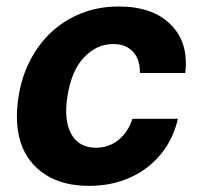

<svg xmlns="http://www.w3.org/2000/svg" viewBox="-20 -573 627 603"><path d="M38.4 -270.6Q47.9 -331.3 74.4 -382.8Q100.9 -434.3 141.3 -472.1Q181.8 -509.9 235.4 -531.2Q289.1 -552.6 353 -552.6Q460.2 -552.6 516.7 -495.4Q573.2 -438.6 561.8 -343.8H419.4Q419.7 -364 414.6 -380.7Q409.4 -397.4 398.8 -409.4Q388.1 -421.5 372.5 -428.1Q356.9 -434.7 335.9 -434.7Q309.3 -434.7 286.6 -424.2Q263.8 -413.7 243.6 -392.4Q223.4 -371.1 210.9 -341.3Q198.5 -311.4 192.1 -272.7Q185.7 -234 188.9 -203.5Q192.1 -172.9 203.8 -152Q215.6 -131 235.1 -120Q254.6 -109 281.2 -109Q301.1 -109 318.7 -115.1Q336.3 -121.1 351.2 -132.8Q366.1 -144.5 377.5 -161.4Q388.8 -178.3 396 -199.9H538.7Q528.1 -153.1 503.6 -114.3Q479 -75.6 443 -47.8Q407 -19.9 360.6 -4.6Q314.3 10.7 259.9 10.7Q176.1 10.7 121.8 -25.2Q66.1 -61.8 45.5 -123.9Q24.9 -186.1 38.4 -270.6Z"/></svg>

Font: Inter P
Style: Bold Italic
Weight: 700
Italic angle: 9.39999°
Designer: Rasmus Andersson
Foundry: rsms
Version: Version 3.018;git-588b23468